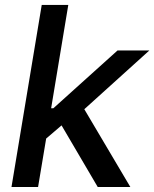

<svg xmlns="http://www.w3.org/2000/svg" viewBox="-20 -747 617 767"><path d="M25.9 0 146.7 -727.3H252.8L184.3 -314.6H193.2L449.6 -545.5H576.7L316.8 -310.7L500.7 0H370.4L225.9 -246.1L164.4 -193.5L132.1 0Z"/></svg>

Font: Karasuma Gothic
Style: Medium Italic
Weight: 500
Italic angle: 9.39998°
Designer: Rasmus Andersson / Ryoko Nishizuka
Foundry: Genbu
Version: Version 1.00